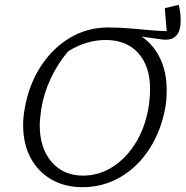

<svg xmlns="http://www.w3.org/2000/svg" viewBox="-20 -769 773 797"><path d="M323 8Q249 8 193.5 -24Q138 -56 107 -114Q76 -172 76 -250Q76 -285 83 -320Q100 -418 149.5 -494Q199 -570 271 -612.5Q343 -655 429 -655Q473 -655 519.5 -651Q566 -647 606.5 -643.5Q647 -640 672 -640L664 -735L722 -749Q730 -718 730 -684Q730 -596 654 -605L568 -617Q617 -584 644.5 -527Q672 -470 672 -395Q672 -378 671 -361.5Q670 -345 667 -327Q650 -228 601 -152Q552 -76 480 -34Q408 8 323 8ZM325 -40Q392 -40 449.5 -77.5Q507 -115 546 -180.5Q585 -246 598 -332Q601 -355 602 -371Q603 -387 603 -399Q603 -494 554 -548.5Q505 -603 419 -603Q338 -603 263 -556Q218 -503 189.5 -441Q161 -379 151 -315Q148 -292 146.5 -277Q145 -262 145 -249Q145 -154 194 -97Q243 -40 325 -40Z"/></svg>

Font: Piazzolla SC Light
Style: Italic
Weight: 300
Italic angle: -11.3°
Designer: Juan Pablo del Peral
Foundry: Huerta Tipografica
Version: Version 1.330